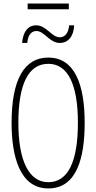

<svg xmlns="http://www.w3.org/2000/svg" viewBox="-20 -1047 540 1077"><path d="M135 -995H366V-1027H135ZM104 -806H133C137 -855 159 -873 184 -873C230 -873 257 -806 316 -806C359 -806 393 -839 396 -905H368C363 -857 342 -838 315 -838C269 -838 241 -905 183 -905C138 -905 109 -870 104 -806ZM251 10C411 10 455 -162 455 -358C455 -569 401 -724 251 -724C116 -724 45 -601 45 -358C45 -170 91 10 251 10ZM251 -25C142 -25 83 -146 83 -358C83 -569 136 -689 251 -689C362 -689 417 -571 417 -358C417 -141 362 -25 251 -25Z"/></svg>

Font: Noto Sans Mono ExtraCondensed ExtraLight
Style: Regular
Weight: 200
Width: 2
Designer: Monotype Design Team
Foundry: Monotype Imaging Inc.
Version: Version 2.014